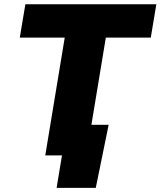

<svg xmlns="http://www.w3.org/2000/svg" viewBox="-20 -748 772 924"><path d="M75.2 -566.9 102.1 -727.5H732.4L705.6 -566.9H489.3L395.5 0H197.8L291.5 -566.9ZM252.4 156.2 278.3 0H231.4L255.9 -147.5H502.9L440.9 156.2Z"/></svg>

Font: Inter 16pt Black
Style: Italic
Weight: 900
Italic angle: -9.3988°
Version: Version 4.001;git-66647c0bb